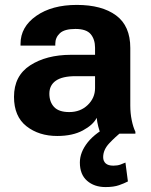

<svg xmlns="http://www.w3.org/2000/svg" viewBox="-20 -550 622 790"><path d="M37.6 -151.6Q37.6 -238 104.1 -281.1Q170.7 -324.2 271.5 -324.5H371.1V-353.5Q371.1 -387.9 353.3 -409.4Q335.4 -430.9 290.3 -430.9Q245.1 -430.9 226.3 -413.2Q207.5 -395.5 207.5 -369.9V-362.3H64.5V-369.9Q64.5 -439.2 129 -484.5Q193.6 -529.8 296.1 -529.8Q399.2 -529.8 457.6 -486.6Q516.1 -443.4 516.1 -352.8V-115.5Q516.1 -84.2 521.9 -55.9Q527.6 -27.6 537.1 -7.8V0H394.5Q388.9 -11.2 384.3 -29.5Q379.6 -47.9 377.9 -65.2Q363.3 -36.1 320.9 -13.3Q278.6 9.5 215.6 9.5Q140.1 9.5 88.9 -30.6Q37.6 -70.8 37.6 -151.6ZM183.1 -164.6Q183.1 -130.6 202.6 -109.7Q222.2 -88.9 264.9 -88.9Q310.8 -88.9 340.9 -117.9Q371.1 -147 371.1 -187.5V-236.6H291.5Q236.3 -236.6 209.7 -217.9Q183.1 -199.2 183.1 -164.6ZM444.1 -40.5 484.1 -10.3Q454.3 13.2 429.4 39.8Q404.5 66.4 404.5 96.7Q404.5 112.8 414.8 122.2Q425 131.6 446.5 131.6Q463.1 131.6 475.7 127.1Q488.3 122.6 496.1 118.9L506.3 196.5Q491.7 204.3 469.7 212Q447.8 219.7 414.1 219.7Q367.9 219.7 338.3 193.8Q308.6 168 308.6 118.7Q308.6 76.2 341.2 35.3Q373.8 -5.6 444.1 -40.5Z"/></svg>

Font: RobotoFlex
Style: Regular
Weight: 400
Designer: Berlow after Robertson
Foundry: Google
Version: Version 2.136